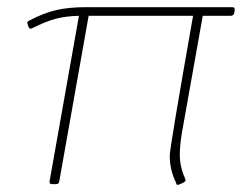

<svg xmlns="http://www.w3.org/2000/svg" viewBox="-20 -513 674 535"><path d="M475 2Q471 2 471 -3Q453 -39 453 -79Q453 -101 518 -469H227L145 -7Q144 0 136 0H124Q118 0 118 -7L200 -469Q162 -468 134.5 -460.5Q107 -453 71 -435Q67 -433 65 -433Q61 -433 58.5 -440.5Q56 -448 56 -450Q56 -453 62 -456Q102 -477 137 -485Q172 -493 219 -493H627Q634 -493 634 -487Q634 -469 623 -469H545L486 -138Q481 -105 481 -82Q481 -48 496 -15L497 -11Q497 -7 491.5 -4.5Q486 -2 482 0Q478 2 475 2Z"/></svg>

Font: YamahaIndonesia935. App Thin
Style: Italic
Weight: 100
Italic angle: -10°
Designer: Dalton Maag Ltd
Foundry: Dalton Maag Ltd
Version: Version 1.002; January 01, 2024; Regular/Italic